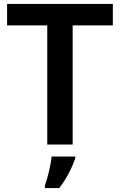

<svg xmlns="http://www.w3.org/2000/svg" viewBox="-20 -734 609 975"><path d="M349 0V-605H553V-714H16V-605H220V0ZM362 71V61H242C239 102 221 172 208 208V221H281C318 174 347 114 362 71Z"/></svg>

Font: Noto Sans Georgian SemiBold
Style: Regular
Weight: 600
Designer: Monotype Design Team, Akaki Razmadze
Foundry: Google LLC
Version: Version 2.005